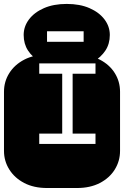

<svg xmlns="http://www.w3.org/2000/svg" viewBox="-22 -943 622 963"><path d="M213.9 0Q147.9 0 99.6 -25.1Q51.3 -50.3 24.7 -92.8Q-2 -135.3 -2 -186V-482.9Q-2 -534.2 24.7 -576.4Q51.3 -618.7 99.6 -643.8Q147.9 -668.9 213.9 -668.9H364.3Q430.2 -668.9 478.8 -643.8Q527.3 -618.7 553.7 -576.4Q580.1 -534.2 580.1 -482.9V-186Q580.1 -135.3 553.7 -92.8Q527.3 -50.3 478.8 -25.1Q430.2 0 364.3 0ZM174.8 -221.2H457V-272.9H342.3V-573.2H457V-625H174.8V-573.2H290V-272.9H174.8ZM181.6 -631.3Q140.1 -656.2 118.4 -689.7Q96.7 -723.1 96.7 -767.6Q96.7 -810.1 123.3 -845.5Q149.9 -880.9 198.2 -902.1Q246.6 -923.3 312.5 -923.3Q378.9 -923.3 427.2 -902.1Q475.6 -880.9 502.2 -845.5Q528.8 -810.1 528.8 -767.6Q528.8 -723.1 506.8 -689.7Q484.9 -656.2 443.8 -631.3ZM213.9 -733.4H397.5V-786.1H213.9Z"/></svg>

Font: Monofett
Style: Regular
Weight: 400
Designer: Vernon Adams
Foundry: Vernon Adams
Version: Version 1.100; ttfautohint (v1.8.4.7-5d5b);gftools[0.9.28]